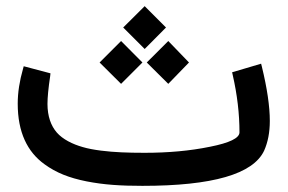

<svg xmlns="http://www.w3.org/2000/svg" viewBox="-20 -604 935 624"><path d="M449.7 -107.4C421.4 -107.4 396.5 -107.9 375 -108.9C331.5 -110.8 281.7 -116.2 249 -126C215.8 -135.3 183.6 -151.4 164.6 -173.3C145.5 -195.3 134.3 -226.6 134.3 -266.1C134.3 -287.1 137.2 -317.4 143.1 -356.9L144 -365.7L57.1 -388.7L54.7 -379.9C43.5 -340.8 37.6 -303.2 37.6 -267.1C37.6 -174.3 68.8 -110.4 124.5 -70.3C162.6 -42.5 204.6 -25.9 261.2 -14.6C317.9 -3.4 373 0 442.9 0C670.9 0 802.7 -38.1 838.4 -114.3C850.6 -141.6 856.9 -173.8 856.9 -210.9C856.9 -258.3 848.1 -317.4 831.1 -387.2L828.6 -397L734.4 -369.1L736.3 -360.4C751 -296.4 758.3 -233.9 758.3 -173.8C758.3 -155.3 726.1 -139.6 662.1 -127C597.7 -113.8 526.9 -107.4 449.7 -107.4ZM380.4 -514.6 450.2 -444.8 519.5 -514.6 450.2 -584ZM457 -400.9 526.9 -331.5 594.2 -400.9 526.9 -470.7ZM303.7 -400.9 373.5 -331.5 442.9 -400.9 373.5 -470.7Z"/></svg>

Font: Samim Medium
Style: Regular
Weight: 500
Foundry: DejaVu fonts team - Redesigned by Saber Rastikerdar
Version: Version 4.0.5